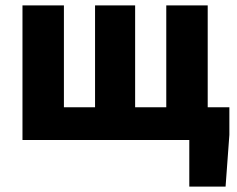

<svg xmlns="http://www.w3.org/2000/svg" viewBox="-20 -517 877 709"><path d="M63 0H679V172H813L827 -19V-121H747V-497H594V-121H479V-497H331V-121H216V-497H63Z"/></svg>

Font: DAIFUKU Sans
Style: Bold
Weight: 700
Designer: Original font ‘Source Han Sans JP’ : Paul D. Hunt
Foundry: Daifuku
Version: Version 1.000